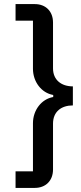

<svg xmlns="http://www.w3.org/2000/svg" viewBox="-20 -780 396 938"><path d="M56 -760V-679H141V-444C141 -381 182 -326 240 -316V-306C182 -296 141 -241 141 -178V57H56V138H150C203 138 239 103 239 48V-176C239 -235 280 -265 336 -265V-358C280 -358 239 -389 239 -446V-670C239 -725 203 -760 150 -760Z"/></svg>

Font: IBMKR Medm
Style: Regular
Weight: 500
Designer: Mike Abbink; Paul van der Laan; Pieter van Rosmalen; Wujin Sim; Chorong Kim; Dohee Lee;
Foundry: Sandoll Inc.
Version: Version 1.002